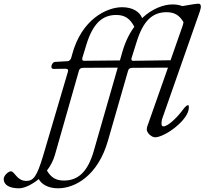

<svg xmlns="http://www.w3.org/2000/svg" viewBox="-214 -729 1107 1039"><path d="M867 -666C870 -675 873 -686 873 -694C873 -704 867 -709 861 -709C850 -709 809 -703 773 -696C757 -702 739 -705 719 -705C673 -705 610 -683 555 -631C543 -664 505 -690 447 -690C364 -690 227 -625 176 -433L172 -418C169 -407 162 -399 153 -398L83 -394C73 -393 64 -379 64 -368C64 -361 68 -356 77 -356L139 -357C153 -357 157 -352 153 -339L19 115C-14 225 -33 250 -71 250C-95 250 -111 239 -123 226C-136 212 -145 198 -155 198C-168 198 -194 220 -194 240C-194 273 -161 290 -111 290C-83 290 -42 271 -4 240C10 268 47 290 100 290C193 290 316 221 370 33L479 -346C482 -358 490 -362 504 -362L695 -363L582 -42C581 -39 580 -33 580 -30C580 -8 608 14 625 14C678 14 808 -80 808 -147C808 -155 808 -160 803 -160C797 -160 785 -148 777 -137C752 -102 698 -45 670 -45C663 -45 660 -51 660 -61C660 -69 661 -79 665 -90ZM507 -400C501 -400 497 -402 497 -409C497 -414 500 -420 525 -501C560 -616 611 -663 687 -663C729 -663 756 -648 779 -609C778 -600 775 -592 772 -583L709 -403ZM253 -486C288 -601 339 -648 415 -648C460 -648 489 -630 513 -584C486 -548 464 -503 448 -448L435 -402L241 -400C235 -400 231 -402 231 -409C231 -414 228 -405 253 -486ZM294 86C261 202 208 248 132 248C90 248 63 233 40 194C59 169 74 141 83 110L213 -346C216 -358 224 -362 238 -362L423 -363Z"/></svg>

Font: EB Garamond
Style: Italic
Weight: 400
Italic angle: -17.2°
Designer: Georg Duffner and Octavio Pardo
Foundry: Georg Duffner
Version: Version 1.000;PS 001.000;hotconv 1.0.88;makeotf.lib2.5.64775